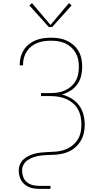

<svg xmlns="http://www.w3.org/2000/svg" viewBox="-20 -982 640 1217"><path d="M289 -811 166 -948 183 -962 300 -824 417 -962 434 -948 311 -811ZM228 215Q211 215 194.5 212.5Q178 210 163 203.5Q148 197 135.5 186.5Q123 176 114.5 161.5Q106 147 102.5 131Q99 115 99 98Q99 78 107 59.5Q115 41 130 27.5Q145 14 163 5.5Q181 -3 200.5 -8Q220 -13 239.5 -15Q259 -17 279 -18Q299 -19 319 -20Q339 -21 358.5 -24.5Q378 -28 397 -35.5Q416 -43 432 -54.5Q448 -66 461 -81.5Q474 -97 482 -115Q490 -133 493 -153Q496 -173 496 -193Q496 -218 491 -243Q486 -268 473.5 -290Q461 -312 441.5 -328.5Q422 -345 398.5 -355Q375 -365 350 -369Q325 -373 300 -373H240V-392H300Q323 -392 346.5 -395.5Q370 -399 391 -408.5Q412 -418 430 -433.5Q448 -449 459.5 -469Q471 -489 475.5 -512.5Q480 -536 480 -559Q480 -582 475.5 -604.5Q471 -627 459.5 -647Q448 -667 431 -682.5Q414 -698 393 -707.5Q372 -717 349 -720.5Q326 -724 303 -724Q281 -724 259.5 -721Q238 -718 217.5 -710Q197 -702 179.5 -688.5Q162 -675 150 -656.5Q138 -638 132 -616.5Q126 -595 126 -574Q126 -572 126 -570.5Q126 -569 126 -568H105Q105 -570 105 -571.5Q105 -573 105 -574Q105 -599 111.5 -622.5Q118 -646 131.5 -666.5Q145 -687 164.5 -702.5Q184 -718 207 -727Q230 -736 254 -739.5Q278 -743 303 -743Q329 -743 354.5 -739Q380 -735 403 -724.5Q426 -714 445.5 -697Q465 -680 478 -657.5Q491 -635 496 -610Q501 -585 501 -559Q501 -529 494 -500Q487 -471 469.5 -447Q452 -423 426.5 -407Q401 -391 373 -383Q404 -375 432.5 -358Q461 -341 480.5 -315Q500 -289 508.5 -257Q517 -225 517 -192Q517 -173 514 -153Q511 -133 504 -114.5Q497 -96 485.5 -79.5Q474 -63 459 -49.5Q444 -36 426.5 -26.5Q409 -17 390 -11.5Q371 -6 351 -3.5Q331 -1 311 -0.5Q291 0 271 1Q251 2 231.5 5Q212 8 193 14.5Q174 21 157 32Q140 43 130 60.5Q120 78 120 98Q120 119 127 139Q134 159 150 172.5Q166 186 186.5 191Q207 196 228 196H300V215Z"/></svg>

Font: Iosevka SS04 Thin Extended
Style: Regular
Weight: 100
Width: 7
Monospace: yes
Designer: Belleve Invis
Foundry: Belleve Invis
Version: Version 19.0.0; ttfautohint (v1.8.4)